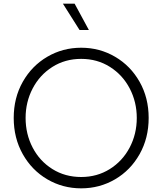

<svg xmlns="http://www.w3.org/2000/svg" viewBox="-20 -1018 889 1050"><path d="M55 -373Q55 -483 104.5 -570.5Q154 -658 238.5 -707.5Q323 -757 424 -757Q525 -757 609.5 -707.5Q694 -658 743.5 -570.5Q793 -483 793 -373Q793 -263 743.5 -175Q694 -87 609.5 -37.5Q525 12 424 12Q323 12 238.5 -37.5Q154 -87 104.5 -175Q55 -263 55 -373ZM424 -50Q511 -50 580.5 -93.5Q650 -137 689 -211Q728 -285 728 -373Q728 -460 689.5 -534Q651 -608 581.5 -652Q512 -696 424 -696Q336 -696 266.5 -652Q197 -608 158.5 -534Q120 -460 120 -373Q120 -285 158.5 -211Q197 -137 266.5 -93.5Q336 -50 424 -50ZM324 -998H388L466 -854H415Z"/></svg>

Font: BLUETTI 2.0 Extralight
Style: Roman
Weight: 200
Designer: Stijn de Vries
Foundry: tokotype
Version: Version 2.005;October 31, 2023;FontCreator 14.0.0.2814 64-bi